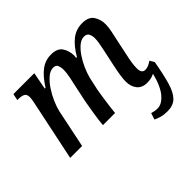

<svg xmlns="http://www.w3.org/2000/svg" viewBox="-176 -764 1207 1207"><g transform="rotate(-45 427.5 -160.0)"><path d="M678 226Q647 226 624 219.5Q601 213 583 204L597 161Q607 164 620 166.5Q633 169 647 169Q685 169 721.5 126Q758 83 780 -6Q766 1 750 5Q734 9 715 9Q670 9 647 -19.5Q624 -48 624 -91Q624 -114 628.5 -145Q633 -176 643 -222L660 -301Q663 -315 667.5 -336.5Q672 -358 676 -381Q680 -404 680 -422Q680 -442 672 -460Q664 -478 638 -478Q613 -478 588.5 -457.5Q564 -437 542.5 -405Q521 -373 505 -336.5Q489 -300 481 -268L467 -204Q463 -189 458.5 -161Q454 -133 449.5 -101Q445 -69 441.5 -41.5Q438 -14 437 0H329Q330 -15 333.5 -42Q337 -69 342.5 -102.5Q348 -136 353.5 -168Q359 -200 365 -225L381 -301Q387 -325 394 -361Q401 -397 401 -422Q401 -440 394.5 -458.5Q388 -477 363 -477Q336 -477 309.5 -454Q283 -431 260 -396.5Q237 -362 220.5 -324Q204 -286 197 -255L144 0H38L122 -401Q129 -433 129 -449Q129 -476 112.5 -484Q96 -492 70 -492H60L69 -536H255L233 -421H240Q279 -483 319.5 -514Q360 -545 412 -545Q467 -545 488.5 -513Q510 -481 511 -438Q511 -429 509 -418H516Q553 -482 594.5 -514Q636 -546 690 -546Q746 -546 768 -513Q790 -480 790 -437Q790 -411 783.5 -380Q777 -349 771 -322L747 -208Q740 -178 736 -151Q732 -124 732 -102Q732 -57 764 -57Q790 -57 822 -80L840 -50Q823 47 805 108Q787 169 758 197.5Q729 226 678 226Z"/></g></svg>

Font: Noto Serif SemiCondensed Medium
Style: Italic
Weight: 500
Width: 4
Italic angle: -12°
Designer: Monotype Design Team
Foundry: Monotype Imaging Inc.
Version: Version 2.013